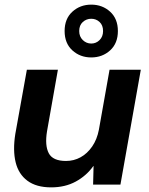

<svg xmlns="http://www.w3.org/2000/svg" viewBox="-20 -797 643 829"><path d="M201 12Q137 12 98.5 -16.5Q60 -45 47.5 -96.5Q35 -148 46 -218L96 -496H230L183 -230Q173 -169 190.5 -135.5Q208 -102 265 -102Q299 -102 328 -118Q357 -134 378 -164.5Q399 -195 407 -237L453 -496H588L500 0H382L384 -80H383Q353 -38 307 -13Q261 12 201 12ZM374 -549Q326 -549 292.5 -579.5Q259 -610 259 -663Q259 -716 292.5 -746.5Q326 -777 374 -777Q422 -777 455.5 -746.5Q489 -716 489 -663Q489 -610 455.5 -579.5Q422 -549 374 -549ZM374 -609Q395 -609 410 -624Q425 -639 425 -663Q425 -688 410 -702Q395 -716 374 -716Q353 -716 337.5 -702Q322 -688 322 -663Q322 -639 337.5 -624Q353 -609 374 -609Z"/></svg>

Font: DM Sans 28pt
Style: Bold Italic
Weight: 700
Italic angle: -10°
Version: Version 4.004;gftools[0.9.30]